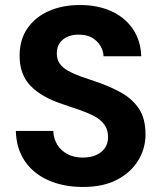

<svg xmlns="http://www.w3.org/2000/svg" viewBox="-20 -732 644 764"><path d="M310 12Q234 12 174 -14Q114 -40 79.5 -90Q45 -140 43 -211H192Q193 -181 207.5 -157Q222 -133 248 -119Q274 -105 309 -105Q340 -105 362.5 -115Q385 -125 397.5 -143Q410 -161 410 -187Q410 -216 395.5 -236Q381 -256 355.5 -269.5Q330 -283 297 -294.5Q264 -306 228 -318Q146 -345 102 -390Q58 -435 58 -510Q58 -574 89 -619Q120 -664 174 -688Q228 -712 298 -712Q369 -712 423 -687.5Q477 -663 508.5 -617Q540 -571 542 -508H392Q391 -531 379 -550.5Q367 -570 346 -582Q325 -594 296 -594Q271 -595 250.5 -586.5Q230 -578 218 -561.5Q206 -545 206 -520Q206 -495 218 -478.5Q230 -462 251.5 -450Q273 -438 302 -427.5Q331 -417 365 -406Q418 -388 462 -363.5Q506 -339 532.5 -300Q559 -261 559 -197Q559 -141 530 -93.5Q501 -46 446 -17Q391 12 310 12Z"/></svg>

Font: DM Sans 20pt ExtraBold
Style: Regular
Weight: 800
Version: Version 4.004;gftools[0.9.30]